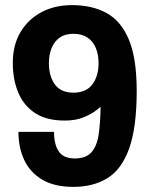

<svg xmlns="http://www.w3.org/2000/svg" viewBox="-20 -718 596 750"><path d="M267 12Q192 12 144.5 -16.5Q97 -45 74.5 -93.5Q52 -142 52 -203H191Q191 -154 209.5 -126.5Q228 -99 272 -99Q316 -99 337.5 -123.5Q359 -148 365.5 -193.5Q372 -239 373 -301Q373 -301 356.5 -287.5Q340 -274 308.5 -260.5Q277 -247 233 -247Q162 -247 117.5 -276Q73 -305 51.5 -356Q30 -407 30 -472Q30 -542 60 -592.5Q90 -643 142 -670.5Q194 -698 261 -698Q340 -698 396.5 -667Q453 -636 483.5 -563Q514 -490 514 -363Q514 -220 484.5 -138Q455 -56 399.5 -22Q344 12 267 12ZM267 -356Q316 -356 340.5 -388Q365 -420 365 -472Q365 -504 354.5 -530Q344 -556 322 -571Q300 -586 267 -586Q234 -586 213 -571Q192 -556 181.5 -530Q171 -504 171 -472Q171 -420 194.5 -388Q218 -356 267 -356Z"/></svg>

Font: Archivo VF Beta
Style: Regular
Weight: 400
Designer: Hector Gatti
Foundry: Omnibus-Type
Version: Version 1.002